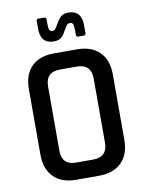

<svg xmlns="http://www.w3.org/2000/svg" viewBox="-91 -897 734 962"><g transform="rotate(-10 276.0 -416.0)"><path d="M228 -702Q161 -702 161 -779V-818Q161 -828 171 -828H201Q211 -828 211 -818V-798Q211 -772 215 -763.5Q219 -755 229 -755Q239 -755 245 -762Q251 -769 264.5 -792.5Q278 -816 291 -824Q304 -832 324 -832Q391 -832 391 -755V-717Q391 -705 382 -705H352Q342 -705 342 -717V-736Q342 -762 338 -770.5Q334 -779 323.5 -779Q313 -779 308.5 -774Q304 -769 290 -746Q277 -720 263 -711Q249 -702 228 -702ZM232 -85H319Q392 -85 392 -159V-484Q392 -558 319 -558H232Q160 -558 160 -484V-159Q160 -85 232 -85ZM334 0H218Q144 0 103.5 -41Q63 -82 63 -155V-488Q63 -562 103.5 -602.5Q144 -643 218 -643H334Q408 -643 449 -602.5Q490 -562 490 -488V-155Q490 -82 449 -41Q408 0 334 0Z"/></g></svg>

Font: Rajdhani SemiBold
Style: Regular
Weight: 600
Designer: Satya Rajpurohit, Jyotish Sonowal
Foundry: Indian Type Foundry
Version: Version 1.201 February 1, 2022